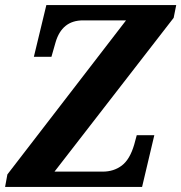

<svg xmlns="http://www.w3.org/2000/svg" viewBox="-20 -734 712 754"><path d="M0 0 9 -49 475 -654H306Q223 -654 198 -567L182 -511H113L162 -714H672L662 -664L194 -60H383Q427 -60 458.5 -84Q490 -108 507 -166L517 -203H586L538 0Z"/></svg>

Font: Noto Serif SemiCondensed
Style: Bold Italic
Weight: 700
Width: 4
Italic angle: -12°
Designer: Monotype Design Team
Foundry: Monotype Imaging Inc.
Version: Version 2.014